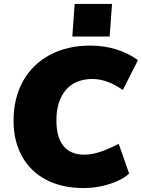

<svg xmlns="http://www.w3.org/2000/svg" viewBox="-20 -947 722 977"><path d="M49 -333Q49 -448 97.5 -534.5Q146 -621 234.5 -668Q323 -715 439 -715Q508 -715 570.5 -696Q633 -677 682 -641L605 -489Q525 -545 451 -545Q362 -545 314.5 -488.5Q267 -432 267 -334Q267 -248 303 -204Q339 -160 409 -160Q446 -160 487.5 -173.5Q529 -187 584 -215L637 -64Q604 -32 539 -11Q474 10 407 10Q296 10 215.5 -32Q135 -74 92 -151.5Q49 -229 49 -333ZM550 -927 538 -761H348L360 -927Z"/></svg>

Font: Nunito Sans Heavy Heavy
Style: Italic
Weight: 400
Italic angle: -4.541°
Designer: Vernon Adams
Foundry: Vernon Adams
Version: Version 2.002